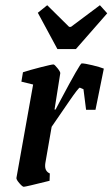

<svg xmlns="http://www.w3.org/2000/svg" viewBox="-20 -707 431 736"><path d="M378 -444 346 -286H310L300 -365Q286 -371 286 -371Q281 -371 246 -320Q211 -269 178 -221L154 -83Q153 -78 153 -71Q153 -50 171 -42L170 -14Q78 9 71 9Q66 9 54 -5Q42 -19 43 -25L107 -383L62 -394L68 -430Q92 -438 135 -449Q178 -460 185 -460Q189 -460 200.5 -445.5Q212 -431 211 -426L189 -287H193L212 -323Q287 -464 293 -464Q305 -464 334 -457Q363 -450 378 -444ZM125 -658 161 -687 245 -604H252L363 -687L391 -656L271 -519H200Z"/></svg>

Font: Grenze Medium
Style: Italic
Weight: 500
Italic angle: -10°
Designer: Renata Polastri
Foundry: Omnibus-Type
Version: Version 1.002; ttfautohint (v1.8)